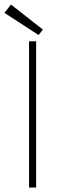

<svg xmlns="http://www.w3.org/2000/svg" viewBox="-55 -846 278 866"><path d="M76 -660H108V0H76ZM119 -688 -35 -788 -5.5 -825.5 138.5 -712.5Z"/></svg>

Font: League Spartan Thin
Style: Regular
Weight: 100
Foundry: The League of Moveable Type
Version: Version 2.002